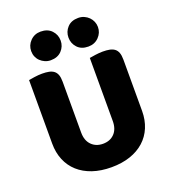

<svg xmlns="http://www.w3.org/2000/svg" viewBox="-152 -954 968 1084"><g transform="rotate(-20 332.0 -412.5)"><path d="M602 -224Q602 -170 583.5 -125.5Q565 -81 530 -49.5Q495 -18 445 -1Q395 16 332 16Q269 16 219 -1Q169 -18 134 -49.5Q99 -81 80.5 -125.5Q62 -170 62 -224V-606Q73 -608 97 -611.5Q121 -615 143 -615Q166 -615 183.5 -611.5Q201 -608 213 -599Q225 -590 231 -574Q237 -558 237 -532V-227Q237 -179 263.5 -152Q290 -125 332 -125Q375 -125 401 -152Q427 -179 427 -227V-606Q438 -608 462 -611.5Q486 -615 508 -615Q531 -615 548.5 -611.5Q566 -608 578 -599Q590 -590 596 -574Q602 -558 602 -532ZM129 -755Q129 -790 154 -815.5Q179 -841 216 -841Q258 -841 282 -815.5Q306 -790 306 -755Q306 -720 282 -694.5Q258 -669 216 -669Q198 -669 182 -676Q166 -683 154 -694.5Q142 -706 135.5 -721.5Q129 -737 129 -755ZM353 -755Q353 -790 376.5 -815.5Q400 -841 442 -841Q461 -841 477 -834Q493 -827 505 -815Q517 -803 523.5 -787.5Q530 -772 530 -755Q530 -720 505 -694.5Q480 -669 442 -669Q400 -669 376.5 -694.5Q353 -720 353 -755Z"/></g></svg>

Font: Baloo
Style: Regular
Weight: 400
Designer: Sarang Kulkarni and Ek Type
Foundry: Ek Type
Version: Version 1.100;PS 1.000;hotconv 1.0.88;makeotf.lib2.5.647800;